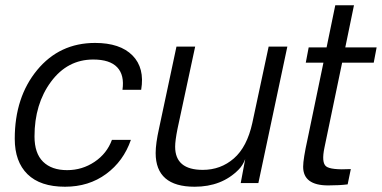

<svg xmlns="http://www.w3.org/2000/svg" viewBox="-20 -695 1450 729"><path d="M341 -532Q436 -532 483 -484.5Q530 -437 516 -354H445Q453 -410 425 -439.5Q397 -469 334 -469Q236 -469 173.5 -384.5Q111 -300 111 -177Q111 -113 143.5 -81Q176 -49 235 -49Q292 -49 339 -80.5Q386 -112 405 -164H477Q449 -83 383 -34.5Q317 14 227 14Q133 14 84.5 -33.5Q36 -81 36 -168Q36 -326 121 -429Q206 -532 341 -532Z M719 14Q571 14 571 -114Q571 -150 584 -208L650 -518H721L654 -206Q645 -161 645 -138Q645 -50 750 -50Q818 -50 868 -93.5Q918 -137 938 -228L1000 -518H1071L961 0H894L911 -91Q902 -67 886 -51Q822 14 719 14Z M1212 -135Q1200 -78 1218 -63.5Q1236 -49 1312 -53L1300 5Q1269 9 1226 9Q1131 9 1131 -62Q1131 -91 1148 -168L1208 -457H1141L1152 -515H1220L1253 -675H1324L1291 -515H1410L1399 -457H1279Z"/></svg>

Font: Nacelle Light
Style: Italic
Weight: 300
Italic angle: -12°
Designer: Sora Sagano
Foundry: Sora Sagano
Version: Version 1.000;FEAKit 1.0